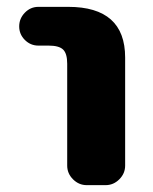

<svg xmlns="http://www.w3.org/2000/svg" viewBox="-20 -540 446 560"><path d="M92 -407Q69 -407 52.5 -423.5Q36 -440 36 -463Q36 -486 52.5 -503Q69 -520 92 -520H179Q345 -520 345 -372V-57Q345 -34 328 -17Q311 0 288 0H233Q210 0 193 -17Q176 -34 176 -57V-354Q176 -384 164 -395.5Q152 -407 122 -407Z"/></svg>

Font: Rounded Mplus 1c ExtraBold
Style: Regular
Weight: 800
Version: Version 1.059.20150529